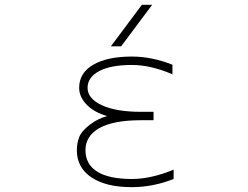

<svg xmlns="http://www.w3.org/2000/svg" viewBox="-20 -772 1040 804"><path d="M487.3 -578.1H444.3L574.2 -752H617.2ZM532.2 -22.5Q612.3 -22.5 707 -61.5V-22.5Q620.1 11.7 532.2 11.7Q423.8 11.7 362.8 -29.3Q301.8 -70.3 301.8 -142.6Q301.8 -172.9 312 -198.7Q322.3 -224.6 360.4 -252.9Q388.7 -274.4 428.7 -286.1Q377 -300.8 347.7 -329.1Q311.5 -363.3 311.5 -404.3Q311.5 -466.8 370.6 -501Q429.7 -535.2 532.2 -535.2Q615.2 -535.2 702.1 -501V-460.9Q611.3 -500 532.2 -500Q443.4 -500 395 -474.1Q346.7 -448.2 346.7 -404.3Q346.7 -359.4 406.2 -331.5Q465.8 -303.7 571.3 -303.7H623V-268.6H571.3Q455.1 -268.6 396.5 -235.8Q337.9 -203.1 337.9 -142.6Q337.9 -84 387.2 -53.2Q436.5 -22.5 532.2 -22.5Z"/></svg>

Font: Gen Shin Gothic Monospace ExtraLight
Style: Regular
Weight: 200
Designer: [Source Han Sans]
Ryoko NISHIZUKA  (kana & ideographs); Paul D. Hunt (Latin, Greek & Cyrillic); Wenlong ZHANG  (bopomofo
Version: Version 1.002.20150607